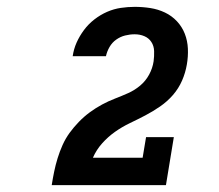

<svg xmlns="http://www.w3.org/2000/svg" viewBox="-20 -863 640 560"><path d="M131 -323V-324Q134 -343 138 -362.5Q142 -382 148 -401.5Q154 -421 162.5 -440Q171 -459 183 -475.5Q195 -492 210 -507.5Q225 -523 242 -535.5Q259 -548 277.5 -558Q296 -568 315.5 -575.5Q335 -583 354 -591.5Q373 -600 389 -613.5Q405 -627 415 -645.5Q425 -664 428 -684Q430 -699 429.5 -714Q429 -729 421.5 -740.5Q414 -752 401 -757.5Q388 -763 373 -763Q359 -763 345 -759.5Q331 -756 319 -747.5Q307 -739 299.5 -726Q292 -713 289 -699H192Q195 -720 203.5 -739Q212 -758 225 -775.5Q238 -793 255.5 -806.5Q273 -820 292.5 -828.5Q312 -837 332.5 -840Q353 -843 373 -843Q396 -843 418.5 -839.5Q441 -836 461 -826.5Q481 -817 496 -801Q511 -785 519 -764.5Q527 -744 528 -721Q529 -698 525 -675Q521 -651 511 -628Q501 -605 484.5 -586Q468 -567 447 -552.5Q426 -538 404 -526.5Q382 -515 359 -504Q336 -493 315.5 -478.5Q295 -464 278 -445Q261 -426 251 -403H396L406 -463H487L464 -323Z"/></svg>

Font: Iosevka Slab Heavy Extended
Style: Italic
Weight: 900
Width: 7
Italic angle: -9°
Monospace: yes
Designer: Belleve Invis
Foundry: Belleve Invis
Version: Version 11.1.0; ttfautohint (v1.8.3)